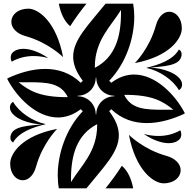

<svg xmlns="http://www.w3.org/2000/svg" viewBox="-20 -1020 1040 1040"><path d="M774.2 -651.8C841 -637.9 915.7 -589.6 949.3 -531.4C960.6 -537.9 966.3 -550.1 966.3 -562.3C966.3 -565.7 965.9 -569.1 965 -572.4C951.7 -622.2 859 -652.5 792.4 -653.7C865.5 -660.9 948.5 -662.5 962 -713C963.2 -717.2 963.8 -721.5 963.8 -725.6C963.8 -736.3 959.6 -746 949.3 -752C915.7 -693.7 839.4 -669.2 774.6 -653.3ZM33.7 -437.6C33.7 -434.3 34.1 -430.9 35 -427.6C48.3 -377.8 141 -347.5 207.6 -346.3C134.5 -339.1 51.5 -337.5 38 -287C36.8 -282.8 36.2 -278.5 36.2 -274.4C36.2 -263.7 40.4 -254 50.7 -248.1C84.4 -306.3 160.6 -330.9 225.4 -346.7L225.8 -348.2C159 -362.1 84.4 -410.4 50.7 -468.6C39.4 -462.1 33.7 -449.9 33.7 -437.6ZM20 -590.8C71.2 -493.4 176.7 -383.7 293.5 -383.7C334.1 -383.7 376 -396.9 417.5 -428.5L428.5 -417.5C337 -322.6 292.7 -185.9 292.7 -70.4C292.7 -45.8 294.7 -22.1 298.7 0H448.2C540.2 -114.6 623.7 -194.3 623.7 -287C623.7 -326.9 608.3 -369.1 571.5 -417.5L582.5 -428.5C639.1 -373.9 706.8 -353.3 775.4 -353.3C846.4 -353.3 918.4 -375.4 980 -404.7V-409.2C928.8 -506.6 823.3 -616.3 706.5 -616.3C665.9 -616.3 624 -603.1 582.5 -571.5L571.5 -582.5C663 -677.4 707.3 -814.1 707.3 -929.6C707.3 -954.2 705.3 -977.9 701.3 -1000H551.8C459.8 -885.4 376.3 -805.6 376.3 -713C376.3 -673.1 391.7 -630.9 428.5 -582.5L417.5 -571.5C360.9 -626.1 293.2 -646.7 224.6 -646.7C153.6 -646.7 81.7 -624.6 20 -595.3ZM401.3 -498.5V-501.5C429.2 -501.5 454.4 -513.3 472.1 -532.2C488.5 -549.6 498.5 -573 498.5 -598.8H501.5C501.5 -570.8 513.3 -545.6 532.2 -527.9C549.6 -511.5 573 -501.5 598.8 -501.5V-498.5C570.8 -498.5 545.6 -486.7 527.9 -467.8C511.5 -450.4 501.5 -427 501.5 -401.2H498.5C498.5 -429.2 486.7 -454.4 467.8 -472.1C450.4 -488.5 427 -498.5 401.3 -498.5ZM493.7 -658.7C494 -803.3 583.1 -880.1 635.3 -966.1L635.4 -947C635 -818.2 602.8 -709 494.2 -652.8ZM298.7 -1000C308.2 -947.8 328.7 -904.5 360 -878C388.7 -923.3 418.9 -963.4 448.2 -1000ZM761.8 -292.3C804.8 -263.4 853.7 -244.4 893.9 -244.4C917.3 -244.4 937.7 -250.9 952.4 -265.5C958.7 -271.9 961.9 -282.1 961.9 -292.4C961.9 -300.2 960.1 -308 956.5 -314.2C920.2 -293.2 879.5 -283.5 837.9 -283.5C812.8 -283.5 787.3 -287 762.2 -293.7ZM652.8 -505.8 658.7 -506.3C803.3 -506 860.8 -472.6 919.1 -425.7C912.7 -425.6 906.3 -425.6 900 -425.6C888.6 -425.6 877.6 -425.5 866.9 -425.5C764.1 -425.5 690.8 -429.1 652.8 -505.8ZM38.1 -707.6C38.1 -699.9 39.9 -692 43.5 -685.8C79.8 -706.8 120.5 -716.5 162.1 -716.5C187.2 -716.5 212.7 -713 237.8 -706.3L238.2 -707.7C195.2 -736.6 146.4 -755.6 106.1 -755.6C82.7 -755.6 62.3 -749.1 47.6 -734.5C41.3 -728.1 38.1 -717.9 38.1 -707.6ZM80.9 -574.3C87.3 -574.4 93.7 -574.4 100 -574.4C111.4 -574.4 122.4 -574.5 133.1 -574.5C235.9 -574.5 309.2 -570.9 347.2 -494.2L341.3 -493.7C196.7 -494 139.3 -527.4 80.9 -574.3ZM678.3 -289.5C714.3 -99.5 811 -27 866 -27C925.1 -27 958.6 -61.4 958.6 -97.9C958.6 -134.7 925.3 -163.7 882.3 -175.5C756.6 -210.2 678.3 -289.5 678.3 -289.5ZM364.6 -53C365 -181.8 397.2 -291 505.8 -347.2L506.3 -341.3C506 -196.7 416.9 -119.9 364.7 -33.9ZM551.8 0H701.3C691.8 -52.2 671.3 -95.5 640 -122C611.3 -76.7 581.1 -36.6 551.8 0ZM710.5 -678.3C900.5 -714.3 964.9 -811.6 964.9 -866.2C964.9 -922.5 931.9 -956.4 897 -956.4C868.5 -956.4 838.7 -933.8 824.5 -882.3C789.8 -756.6 710.5 -678.3 710.5 -678.3ZM35.1 -133.8C35.1 -77.5 68.1 -43.6 103 -43.6C131.5 -43.6 161.3 -66.3 175.5 -117.8C210.2 -243.5 289.5 -321.8 289.5 -321.8C99.5 -285.8 35.1 -188.4 35.1 -133.8ZM41.4 -902.1C41.4 -865.3 74.7 -836.4 117.8 -824.5C243.5 -789.8 321.8 -710.5 321.8 -710.5C285.8 -900.5 189 -973 134 -973C74.9 -973 41.4 -938.6 41.4 -902.1Z"/></svg>

Font: GlukFrames07
Style: Medium
Weight: 500
Monospace: yes
Designer: gluk
Foundry: gluk
Version: Version 1.00